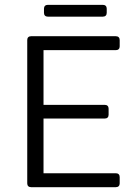

<svg xmlns="http://www.w3.org/2000/svg" viewBox="-20 -775 567 795"><path d="M162.1 -739.3V-721.7C162.1 -711.9 168 -706.1 177.7 -706.1H406.2C416 -706.1 421.9 -711.9 421.9 -721.7V-739.3C421.9 -749 416 -754.9 406.2 -754.9H177.7C168 -754.9 162.1 -749 162.1 -739.3ZM92.8 -609.4V-15.6C92.8 -5.9 98.6 0 108.4 0H460C469.7 0 475.6 -5.9 475.6 -15.6V-42C475.6 -51.8 469.7 -57.6 460 -57.6H160.2V-284.2H414.1C423.8 -284.2 429.7 -290 429.7 -299.8V-325.2C429.7 -335 423.8 -340.8 414.1 -340.8H160.2V-567.4H460C469.7 -567.4 475.6 -573.2 475.6 -583V-609.4C475.6 -619.1 469.7 -625 460 -625H108.4C98.6 -625 92.8 -619.1 92.8 -609.4Z"/></svg>

Font: Ed Sans Neue Light
Style: Regular
Weight: 300
Designer: Stephen Hutchings
Version: Version 1.004;PS 001.004;hotconv 1.0.88;makeotf.lib2.5.64775